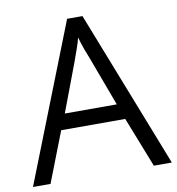

<svg xmlns="http://www.w3.org/2000/svg" viewBox="-81 -790 794 862"><g transform="rotate(-10 316.5 -358.5)"><path d="M551 0H633L352 -717H282L0 0H80L169 -229H461ZM435 -300H198L282 -523C295 -561 309 -595 316 -626C327 -585 341 -551 352 -523Z"/></g></svg>

Font: Frost Regular
Style: Regular
Weight: 400
Designer: Lee Frost
Foundry: Lee Frost for Ice Communication Norge AS
Version: Version 2.011;hotconv 1.0.107;makeotfexe 2.5.65593